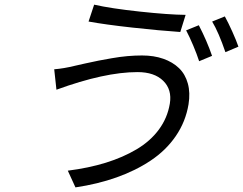

<svg xmlns="http://www.w3.org/2000/svg" viewBox="-20 -769 1048 828"><path d="M837.4 -660.2Q872.5 -592.3 894.5 -528.1L838.8 -505Q829.2 -534.8 813.2 -572.8Q797.2 -610.8 782.7 -638.1ZM949.6 -698.2Q964.5 -671.2 981.9 -632.5Q999.3 -593.8 1008.2 -567.8L952.1 -544Q922.9 -629.6 894.9 -676.1ZM712.4 -322.1Q722.3 -382.5 684.1 -420.3Q646 -458.1 572.8 -458.1Q431.5 -458.1 223.4 -382.1L213.8 -470.2Q254.6 -473.4 302.2 -485.1Q310 -486.9 346.9 -495.2Q383.9 -503.6 405.4 -507.6Q426.8 -511.7 462 -517.9Q497.2 -524.1 529.7 -527Q562.1 -529.8 592.7 -529.8Q643.5 -529.8 684.1 -515.6Q724.8 -501.4 752 -475.1Q779.1 -448.9 790.1 -408.7Q801.1 -368.6 793 -318.9Q780.5 -244 738.1 -182.2Q695.7 -120.4 630.1 -76.7Q564.6 -33 483.1 -4.1Q401.6 24.9 305.4 39.1L272.4 -33Q362.2 -44.4 436.3 -67.3Q510.3 -90.2 569.2 -125.2Q628.2 -160.2 665.1 -210.2Q702.1 -260.3 712.4 -322.1ZM386 -748.9Q457.4 -732.6 582.2 -719.1Q707 -705.6 780.5 -704.9L757.5 -631Q668.7 -637.1 551.1 -650Q433.6 -663 361.9 -676.1Z"/></svg>

Font: Karasuma Gothic
Style: Italic
Weight: 400
Italic angle: -9.39999°
Designer: Rasmus Andersson / Ryoko Nishizuka
Foundry: Genbu
Version: Version 1.00